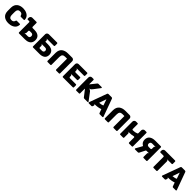

<svg xmlns="http://www.w3.org/2000/svg" viewBox="952 -3615 6529 6529"><g transform="rotate(45 4217.0 -350.0)"><path d="M357.9 9.8Q218.3 9.8 134.8 -57.9Q51.3 -125.5 46.9 -261.2Q45.9 -279.3 45.9 -349.1Q45.9 -419.9 46.9 -439Q48.8 -506.8 73 -559.1Q97.2 -611.3 139.2 -644Q181.2 -676.8 236.3 -693.4Q291.5 -710 357.9 -710Q404.8 -710 449 -701.2Q493.2 -692.4 533.4 -673.1Q573.7 -653.8 604 -626Q634.3 -598.1 652.6 -557.1Q670.9 -516.1 671.9 -466.8Q671.9 -458 666 -452.1Q658.2 -445.8 649.9 -445.8H507.8Q494.1 -445.8 487.8 -452.1Q481 -456.5 476.1 -472.2Q462.4 -519.5 435.1 -539.8Q407.7 -560.1 357.9 -560.1Q245.6 -560.1 241.2 -434.1Q240.2 -416 240.2 -351.1Q240.2 -285.2 241.2 -266.1Q245.6 -140.1 357.9 -140.1Q406.2 -140.1 434.3 -160.9Q462.4 -181.6 476.1 -228Q481 -244.1 486.8 -249Q495.1 -253.9 507.8 -253.9H649.9Q658.7 -253.9 666 -248Q671.9 -242.2 671.9 -232.9Q670.9 -182.6 652.3 -141.4Q633.8 -100.1 603.3 -72.5Q572.8 -44.9 532.2 -26.1Q491.7 -7.3 448 1.2Q404.3 9.8 357.9 9.8Z M1418.5 -233.9Q1418.5 -183.6 1403.8 -144Q1389.2 -104.5 1364.3 -78.4Q1339.4 -52.2 1304 -34.9Q1268.6 -17.6 1228.8 -10.3Q1189 -2.9 1142.6 -2.9H860.4Q849.1 -2.9 842.3 -9.8Q835.4 -16.6 835.4 -27.8V-519Q834 -528.8 827.6 -535.2Q821.8 -542.5 812.5 -543.9H740.7Q728 -543.9 722.7 -550.8Q715.3 -558.1 715.3 -569.8V-612.8Q715.3 -648.4 741.2 -674.3Q767.1 -700.2 802.7 -700.2H911.6V-699.2L920.4 -700.2H1008.8V-699.2Q1015.6 -697.8 1020.5 -692.9H1021.5Q1028.8 -685.5 1028.8 -674.8V-490.2Q1028.8 -477.5 1037.4 -468.8Q1045.9 -460 1058.6 -460H1142.6Q1189 -460 1229 -452.9Q1269 -445.8 1304.4 -429Q1339.8 -412.1 1364.7 -386.5Q1389.6 -360.8 1404.1 -322Q1418.5 -283.2 1418.5 -233.9ZM1224.6 -232.9Q1224.6 -273.9 1201.7 -295.9Q1178.7 -317.9 1137.7 -317.9H1056.6Q1044.4 -317.9 1035.6 -309.1Q1025.4 -301.8 1025.4 -287.1V-201.2Q1025.4 -180.2 1005.4 -160.2Q997.6 -153.8 986.3 -148.9Q976.1 -146 968.8 -146H1137.7Q1224.6 -146 1224.6 -232.9Z M2105.5 -228 2106.4 -223.1V-214.8Q2106.4 -158.7 2085.7 -116.5Q2064.9 -74.2 2028.6 -50Q1992.2 -25.9 1947.8 -14.4Q1903.3 -2.9 1850.6 -2.9H1534.2Q1522.9 -2.9 1516.1 -9.8Q1509.3 -16.6 1509.3 -27.8V-612.8Q1509.3 -650.4 1536.6 -674.8Q1549.3 -687.5 1564.5 -692.9Q1581.1 -700.2 1596.2 -700.2H1997.6Q2007.3 -700.2 2015.4 -691.9Q2023.4 -683.6 2023.4 -673.8V-567.9Q2023.4 -557.1 2015.6 -550.8Q2008.8 -543.9 1997.6 -543.9H1637.2Q1659.7 -543.9 1676 -528.1Q1692.4 -512.2 1692.4 -490.2V-437H1830.6Q1874.5 -437 1913.1 -430.2Q1951.7 -423.3 1986.1 -407.5Q2020.5 -391.6 2045.9 -367.7Q2071.3 -343.8 2087.2 -308.1Q2103 -272.5 2105.5 -228ZM1911.6 -214.8Q1911.6 -249.5 1888.2 -272.9Q1876 -283.7 1866.2 -287.1Q1850.6 -293.9 1825.2 -293.9H1641.6Q1662.6 -293.9 1679.4 -278.3Q1696.3 -262.7 1696.3 -241.2V-168Q1696.3 -154.3 1704.6 -146.2Q1712.9 -138.2 1726.6 -138.2H1830.6Q1867.2 -138.2 1889.4 -158.4Q1911.6 -178.7 1911.6 -214.8Z M2809.1 -612.8V-27.8Q2809.1 -15.6 2801.8 -9.8Q2794.9 -2.9 2782.7 -2.9H2647Q2637.7 -2.9 2629.9 -10.7Q2622.1 -18.6 2622.1 -27.8V-550.8H2526.9Q2400.9 -550.8 2397.9 -425.8Q2397.5 -420.9 2397 -410.2Q2396.5 -399.4 2396 -394V-27.8Q2396 -15.1 2389.2 -9.8Q2382.3 -2.9 2370.1 -2.9H2231.9Q2222.7 -2.9 2214.8 -10.7Q2207 -18.6 2207 -27.8V-395Q2207 -419.4 2208 -428.2Q2209.5 -498.5 2234.1 -551.8Q2258.8 -605 2302 -637Q2345.2 -668.9 2400.4 -684.6Q2455.6 -700.2 2522 -700.2H2727.1Q2761.2 -698.7 2785.2 -673.1Q2809.1 -647.5 2809.1 -612.8Z M2946.8 -26.9V-611.8Q2946.8 -648.4 2971.9 -673.8Q2997.1 -699.2 3033.7 -699.2H3441.9Q3454.1 -699.2 3460.9 -692.1Q3467.8 -685.1 3467.8 -672.9V-574.2Q3467.8 -562.5 3460.9 -557.1Q3453.6 -549.8 3441.9 -549.8H3072.8Q3095.2 -549.8 3111.6 -533.9Q3127.9 -518.1 3127.9 -496.1V-454.1Q3127.9 -440.9 3136.5 -431.9Q3145 -422.9 3157.7 -422.9H3376Q3388.2 -422.9 3395 -416Q3401.9 -409.2 3401.9 -397V-307.1Q3401.9 -295.9 3394.5 -288.3Q3387.2 -280.8 3376 -280.8H3072.8Q3094.2 -280.8 3111.1 -265.4Q3127.9 -250 3127.9 -229V-182.1Q3127.9 -168.9 3136.5 -159.9Q3145 -150.9 3157.7 -150.9H3449.7Q3476.1 -150.9 3476.1 -125V-26.9Q3476.1 -14.6 3468.8 -8.8Q3461.9 -2 3449.7 -2H2972.2Q2962.9 -2 2954.8 -9.8Q2946.8 -17.6 2946.8 -26.9Z M3867.7 -367.2Q3910.6 -367.2 3951.7 -326.2L3964.4 -313L4173.3 -36.1Q4177.7 -33.2 4177.7 -23.9Q4177.7 -16.1 4171.4 -9.8Q4164.1 -3.9 4155.8 -3.9H3999.5Q3972.2 -3.9 3959.5 -22.9Q3943.4 -44.4 3914.8 -80.8Q3886.2 -117.2 3874.5 -132.8Q3842.8 -172.9 3837.4 -180.2Q3833 -186 3824.2 -197Q3815.4 -208 3811.5 -213.9Q3800.3 -227.5 3791.5 -240.2Q3782.2 -251 3780.8 -253.9H3776.4Q3770.5 -253.9 3770.5 -250V-27.8Q3770.5 -16.6 3763.7 -11.2Q3756.3 -3.9 3745.6 -3.9H3612.3Q3603 -3.9 3595.7 -11.2Q3587.4 -18.1 3587.4 -27.8V-613.8Q3587.4 -649.9 3612.5 -675Q3637.7 -700.2 3673.3 -700.2H3745.6Q3756.8 -700.2 3763.7 -693.1Q3770.5 -686 3770.5 -674.8V-473.1Q3770.5 -467.8 3775.4 -467.8L3946.3 -681.2Q3957.5 -700.2 3985.4 -700.2H4137.7Q4144.5 -700.2 4152.3 -693.8Q4158.7 -687.5 4158.7 -680.2Q4158.7 -669.4 4154.3 -668Q4133.8 -641.1 4099.6 -596.4Q4065.4 -551.8 4062.5 -547.9Q4042.5 -523.9 3997.6 -461.9Q3993.7 -456.5 3986.3 -448Q3979 -439.5 3976.6 -436Q3974.1 -433.1 3971.7 -430.2Q3969.2 -427.2 3968 -425.8Q3966.8 -424.3 3966.3 -423.8L3956.5 -412.1Q3943.8 -394 3917.2 -380.6Q3890.6 -367.2 3867.7 -367.2Z M4201.7 -5.9Q4195.3 -13.7 4195.3 -21Q4195.3 -28.8 4196.3 -29.8L4428.7 -668Q4439 -696.8 4468.3 -696.8H4623.5Q4653.3 -696.8 4663.6 -668L4895.5 -29.8Q4896.5 -28.8 4896.5 -21Q4896.5 -12.7 4890.1 -6.3Q4883.8 0 4875.5 0H4746.6Q4720.7 0 4712.4 -22L4660.6 -163.1Q4542 -119.1 4399.4 -119.1H4365.7Q4379.9 -116.7 4391.6 -100.1Q4402.3 -82.5 4393.6 -60.1L4379.4 -22Q4371.1 0 4345.7 0H4216.3Q4209 0 4201.7 -5.9ZM4622.6 -301.8 4545.4 -522 4455.6 -262.2Q4499 -264.6 4544.9 -274.7Q4590.8 -284.7 4622.6 -301.8Z M5568.4 -612.8V-27.8Q5568.4 -15.6 5561 -9.8Q5554.2 -2.9 5542 -2.9H5406.2Q5397 -2.9 5389.2 -10.7Q5381.3 -18.6 5381.3 -27.8V-550.8H5286.1Q5160.2 -550.8 5157.2 -425.8Q5156.7 -420.9 5156.2 -410.2Q5155.8 -399.4 5155.3 -394V-27.8Q5155.3 -15.1 5148.4 -9.8Q5141.6 -2.9 5129.4 -2.9H4991.2Q4981.9 -2.9 4974.1 -10.7Q4966.3 -18.6 4966.3 -27.8V-395Q4966.3 -419.4 4967.3 -428.2Q4968.8 -498.5 4993.4 -551.8Q5018.1 -605 5061.3 -637Q5104.5 -668.9 5159.7 -684.6Q5214.8 -700.2 5281.2 -700.2H5486.3Q5520.5 -698.7 5544.4 -673.1Q5568.4 -647.5 5568.4 -612.8Z M5707 -25.9V-610.8Q5707 -646.5 5732.7 -672.4Q5758.3 -698.2 5794.4 -698.2H5868.2Q5894 -698.2 5894 -671.9V-439.9Q5894 -422.9 5906.2 -417Q5917 -410.2 5925.3 -410.2Q5981.9 -411.6 6023.7 -418.9Q6065.4 -426.3 6109.4 -444.8Q6129.4 -456.1 6129.4 -474.1V-610.8Q6129.4 -646.5 6155.3 -672.4Q6181.2 -698.2 6216.3 -698.2H6290Q6316.4 -698.2 6316.4 -671.9V-25.9Q6316.4 -13.7 6309.1 -7.8Q6302.2 -1 6290 -1H6155.3Q6144.5 -1 6137 -8.1Q6129.4 -15.1 6129.4 -25.9V-263.2Q6129.4 -277.3 6120.1 -285.2Q6110.4 -292 6099.1 -292Q6097.2 -292 6089.4 -290Q6010.7 -268.1 5903.3 -268.1Q5877.9 -268.1 5869.1 -269H5847.2Q5867.2 -266.1 5881.3 -252Q5894 -237.8 5894 -216.8V-25.9Q5894 -13.2 5887.2 -7.8Q5880.4 -1 5868.2 -1H5732.4Q5721.2 -1 5714.1 -7.8Q5707 -14.6 5707 -25.9Z M7003.9 -692.9Q7010.7 -686 7010.7 -674.8V-27.8Q7010.7 -16.6 7003.9 -9.8Q7000 -4.4 6988.8 -2.9H6849.6Q6837.4 -2.9 6830.6 -9.8Q6823.7 -15.1 6823.7 -27.8V-192.9Q6823.7 -214.4 6840.8 -230.2Q6857.9 -246.1 6878.9 -246.1H6746.6Q6728 -246.1 6719.7 -230L6618.7 -29.8Q6606.9 -2.9 6577.6 -2.9H6438Q6428.7 -2.9 6422.9 -8.8Q6417 -16.1 6417 -23.9Q6417 -29.3 6419.9 -35.2L6544.9 -262.2Q6546.9 -268.1 6546.9 -272.9Q6546.9 -279.3 6538.6 -286.1Q6432.6 -343.8 6432.6 -472.2Q6432.6 -532.7 6455.6 -578.1Q6478.5 -623.5 6518.3 -649.4Q6558.1 -675.3 6606.7 -687.7Q6655.3 -700.2 6711.9 -700.2H6985.8Q6998 -700.2 7003.9 -692.9ZM6884.8 -557.1H6712.9Q6672.4 -557.1 6649.2 -535.4Q6626 -513.7 6626 -473.1Q6626 -432.6 6648.9 -412.4Q6671.9 -392.1 6712.9 -392.1H6799.8Q6812.5 -392.1 6821.5 -401.1Q6830.6 -410.2 6830.6 -422.9V-502.9Q6830.6 -524.4 6846.9 -540.8Q6863.3 -557.1 6884.8 -557.1Z M7188.5 -700.2H7668.5Q7679.7 -700.2 7687.3 -693.1Q7694.8 -686 7694.8 -674.8V-563Q7694.8 -551.8 7687.5 -544.9Q7680.2 -538.1 7668.5 -538.1H7436.5Q7458 -538.1 7475.8 -522.5Q7493.7 -506.8 7493.7 -485.8V-27.8Q7493.7 -18.1 7485.4 -11.2Q7478 -3.9 7467.8 -3.9H7328.6Q7317.9 -3.9 7310.5 -11.2Q7302.7 -17.6 7302.7 -27.8V-507.8Q7302.7 -520.5 7293.9 -529.3Q7285.2 -538.1 7272.5 -538.1H7127.4Q7116.7 -538.1 7109.1 -545.2Q7101.6 -552.2 7101.6 -563V-613.8Q7101.6 -648.9 7127.4 -674.6Q7153.3 -700.2 7188.5 -700.2Z M7728.5 -5.9Q7722.2 -13.7 7722.2 -21Q7722.2 -28.8 7723.1 -29.8L7955.6 -668Q7965.8 -696.8 7995.1 -696.8H8150.4Q8180.2 -696.8 8190.4 -668L8422.4 -29.8Q8423.3 -28.8 8423.3 -21Q8423.3 -12.7 8417 -6.3Q8410.6 0 8402.3 0H8273.4Q8247.6 0 8239.3 -22L8187.5 -163.1Q8068.8 -119.1 7926.3 -119.1H7892.6Q7906.7 -116.7 7918.5 -100.1Q7929.2 -82.5 7920.4 -60.1L7906.2 -22Q7897.9 0 7872.6 0H7743.2Q7735.8 0 7728.5 -5.9ZM8149.4 -301.8 8072.3 -522 7982.4 -262.2Q8025.9 -264.6 8071.8 -274.7Q8117.7 -284.7 8149.4 -301.8Z"/></g></svg>

Font: Cunia
Style: Bold
Weight: 700
Designer: Alejo Bergmann, Denis Ignatov
Foundry: Hubert & Fischer
Version: Version 1.00 February 21, 2019, initial release